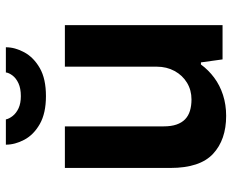

<svg xmlns="http://www.w3.org/2000/svg" viewBox="-87 -676 775 641"><g transform="rotate(-90 300.5 -355.5)"><path d="M234.2 12Q154.3 12 107.3 -31.8Q60.3 -75.6 60.3 -174.3V-526.4H199.1V-196.7Q199.1 -171.3 205.2 -153.8Q211.2 -136.3 222.7 -125.1Q234.3 -113.9 251.2 -108.8Q268.1 -103.7 288.8 -103.7Q320 -103.7 344.8 -118.7Q369.6 -133.7 384 -160.2Q398.4 -186.6 398.4 -219.6V-526.4H537.1V0H422.7L412.7 -72.2H405.7Q387.4 -47.1 361.8 -28Q336.3 -9 304 1.5Q271.7 12 234.2 12ZM300.1 -589.6Q243.1 -589.6 207.1 -610Q171.1 -630.5 154.6 -661.6Q138 -692.8 138 -723.4H222.3Q224.5 -712.6 233.8 -700.7Q243.1 -688.8 259.5 -681.1Q275.9 -673.4 300.1 -673.4Q325.9 -673.4 343.1 -681.4Q360.2 -689.4 369.1 -701.4Q378 -713.4 379.2 -723.4H463.2Q463.2 -692.8 446.2 -661.6Q429.2 -630.5 393.5 -610Q357.9 -589.6 300.1 -589.6Z"/></g></svg>

Font: Archivo SemiBold
Style: Regular
Weight: 600
Designer: Hector Gatti
Foundry: Omnibus-Type
Version: Version 2.001